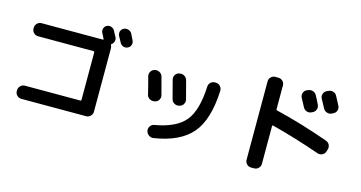

<svg xmlns="http://www.w3.org/2000/svg" viewBox="-89 -1229 3178 1690"><g transform="rotate(15 1500.0 -384.5)"><path d="M785.2 -788.1Q790 -779.3 798.8 -761.7Q807.6 -744.1 813.5 -735.4Q822.3 -718.8 816.9 -699.2Q811.5 -679.7 795.9 -668.9Q789.1 -664.1 793 -657.2Q799.8 -646.5 799.8 -629.9V-52.7Q799.8 -29.3 782.7 -13.2Q765.6 2.9 743.2 2.9H153.3Q129.9 2.9 113.3 -13.7Q96.7 -30.3 96.7 -52.7V-59.6Q96.7 -83 113.3 -100.1Q129.9 -117.2 153.3 -117.2H658.2Q667 -117.2 667 -125V-557.6Q667 -566.4 658.2 -567.4H153.3Q129.9 -567.4 113.3 -583.5Q96.7 -599.6 96.7 -623V-629.9Q96.7 -653.3 113.3 -669.9Q129.9 -686.5 153.3 -686.5H711.9Q714.8 -686.5 716.3 -689.5Q717.8 -692.4 715.8 -694.3Q711.9 -702.1 703.6 -718.3Q695.3 -734.4 691.4 -742.2Q681.6 -760.7 688 -781.2Q694.3 -801.8 712.9 -811.5Q732.4 -821.3 753.4 -814.5Q774.4 -807.6 785.2 -788.1ZM938.5 -802.7Q943.4 -793 952.6 -773.9Q961.9 -754.9 965.8 -747.1Q975.6 -727.5 968.8 -707Q961.9 -686.5 941.9 -676.8Q921.9 -667 901.4 -673.8Q880.9 -680.7 870.1 -701.2Q861.3 -718.8 840.8 -754.9Q831.1 -774.4 837.4 -795.4Q843.8 -816.4 863.8 -826.2Q883.8 -835.9 906.2 -828.6Q928.7 -821.3 938.5 -802.7Z M1771.5 -578.1Q1795.9 -577.1 1811.5 -559.1Q1827.1 -541 1826.2 -516.6Q1814.5 -252 1707.5 -126.5Q1600.6 -1 1366.2 35.2Q1341.8 39.1 1322.3 24.4Q1302.7 9.8 1297.9 -13.7Q1293.9 -36.1 1307.1 -55.2Q1320.3 -74.2 1342.8 -78.1Q1536.1 -111.3 1616.2 -208Q1696.3 -304.7 1706.1 -524.4Q1707 -547.9 1724.1 -563.5Q1741.2 -579.1 1763.7 -578.1ZM1220.7 -321.3Q1196.3 -421.9 1180.7 -477.5Q1174.8 -501 1187 -521Q1199.2 -541 1220.7 -545.9L1222.7 -546.9Q1246.1 -551.8 1266.6 -540.5Q1287.1 -529.3 1293.9 -505.9Q1313.5 -435.5 1335.9 -347.7Q1341.8 -325.2 1330.1 -305.2Q1318.4 -285.2 1294.9 -280.3L1290 -279.3Q1266.6 -274.4 1246.1 -286.6Q1225.6 -298.8 1220.7 -321.3ZM1507.8 -297.9Q1484.4 -293 1464.8 -305.2Q1445.3 -317.4 1439.5 -339.8Q1430.7 -373 1396.5 -503.9Q1390.6 -527.3 1402.3 -547.4Q1414.1 -567.4 1435.5 -572.3L1441.4 -573.2Q1464.8 -578.1 1485.4 -565.9Q1505.9 -553.7 1511.7 -531.2Q1540 -427.7 1554.7 -367.2Q1560.5 -344.7 1548.3 -324.2Q1536.1 -303.7 1512.7 -298.8Z M2569.3 -723.6Q2590.8 -734.4 2613.3 -727.5Q2635.7 -720.7 2647.5 -700.2Q2666 -667 2686.5 -624Q2697.3 -602.5 2689.9 -580.6Q2682.6 -558.6 2662.1 -548.8L2652.3 -543.9Q2630.9 -533.2 2608.4 -540.5Q2585.9 -547.9 2575.2 -569.3Q2568.4 -582 2555.2 -606.9Q2542 -631.8 2535.2 -643.6Q2524.4 -663.1 2530.8 -686Q2537.1 -709 2557.6 -718.8ZM2822.3 -740.2Q2850.6 -688.5 2864.3 -661.1Q2875 -639.6 2867.7 -617.7Q2860.4 -595.7 2838.9 -585.9L2826.2 -579.1Q2804.7 -569.3 2782.2 -576.7Q2759.8 -584 2749 -605.5L2707 -682.6Q2696.3 -702.1 2703.1 -724.6Q2710 -747.1 2731.4 -757.8L2744.1 -763.7Q2765.6 -774.4 2788.6 -768.1Q2811.5 -761.7 2822.3 -740.2ZM2262.7 63.5Q2239.3 63.5 2223.1 46.9Q2207 30.3 2207 6.8V-707Q2207 -730.5 2223.6 -746.6Q2240.2 -762.7 2262.7 -762.7H2290Q2313.5 -762.7 2330.1 -746.6Q2346.7 -730.5 2346.7 -707V-491.2Q2346.7 -482.4 2353.5 -481.4Q2591.8 -423.8 2837.9 -335.9Q2860.4 -328.1 2870.6 -307.1Q2880.9 -286.1 2873 -262.7L2867.2 -244.1Q2859.4 -221.7 2838.9 -211.9Q2818.4 -202.1 2795.9 -209Q2558.6 -292 2353.5 -343.8Q2350.6 -344.7 2348.6 -342.3Q2346.7 -339.8 2346.7 -336.9V6.8Q2346.7 30.3 2330.1 46.9Q2313.5 63.5 2290 63.5Z"/></g></svg>

Font: Rounded Mgen+ 1mn bold
Style: Bold
Weight: 700
Designer: [Source Han Sans]
Ryoko NISHIZUKA  (kana & ideographs); Paul D. Hunt (Latin, Greek & Cyrillic); Wenlong ZHANG  (bopomofo
Version: Version 1.059.20150602